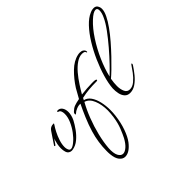

<svg xmlns="http://www.w3.org/2000/svg" viewBox="-199 -775 1273 1273"><g transform="rotate(-45 437.0 -139.0)"><path d="M68 5Q57 5 49 0Q37 -6 32 -22Q27 -38 27 -57Q27 -76 30.5 -94Q34 -112 38 -124Q39 -127 40 -129.5Q41 -132 42 -135Q33 -122 26 -112Q19 -102 16 -98Q15 -96 12 -96Q9 -96 7.5 -98.5Q6 -101 9 -104Q13 -110 22.5 -124.5Q32 -139 44 -156.5Q56 -174 64 -186Q79 -208 105 -208H108Q111 -208 111 -206Q111 -205 106 -197Q96 -183 82.5 -157Q69 -131 59.5 -101.5Q50 -72 50 -47Q50 -27 59 -13Q63 -7 72 -7Q81 -7 92.5 -14Q104 -21 113 -29Q135 -47 156.5 -76Q178 -105 192.5 -138Q207 -171 207 -201Q207 -217 202 -228Q197 -239 186 -241Q182 -241 182 -245Q182 -251 190 -251Q210 -251 221.5 -234.5Q233 -218 233 -192Q233 -178 229 -162Q225 -146 217 -130Q204 -105 183 -75.5Q162 -46 135 -23.5Q108 -1 77 4Q74 5 68 5Z M290 284Q268 284 251 263.5Q234 243 230 200Q229 192 229 183.5Q229 175 229 167Q229 130 235 89.5Q241 49 253 9Q267 -38 288.5 -88.5Q310 -139 328 -175Q312 -177 292 -169Q272 -161 261 -150Q258 -147 256 -147Q253 -147 253 -152Q253 -163 262 -170Q277 -185 294 -191.5Q311 -198 343 -204Q350 -217 361.5 -237Q373 -257 380 -270Q413 -322 456 -364Q499 -406 546 -416Q551 -417 555 -417.5Q559 -418 563 -418Q580 -418 590 -411.5Q600 -405 602 -395Q603 -393 603 -390Q603 -385 600 -385Q596 -385 595 -392Q594 -397 586 -399.5Q578 -402 568 -402Q543 -402 515.5 -383.5Q488 -365 462 -334.5Q436 -304 413 -268Q404 -255 395 -239.5Q386 -224 378 -211Q404 -214 430 -216Q456 -218 478 -218Q486 -218 493 -218Q500 -218 506 -217Q517 -215 517 -210Q517 -204 508 -204Q468 -204 435 -201Q402 -198 367 -190Q366 -186 364 -182.5Q362 -179 360 -176Q387 -170 404.5 -145Q422 -120 430.5 -83Q439 -46 439 -5Q439 19 436 45Q429 104 411.5 153Q394 202 372 231Q331 284 290 284ZM294 260Q311 260 331.5 242.5Q352 225 371 190Q383 167 398 129.5Q413 92 420 44Q422 29 423.5 14Q425 -1 425 -15Q425 -70 407.5 -112.5Q390 -155 355 -165Q329 -119 307 -62Q285 -5 270.5 54Q256 113 252 164Q249 212 261.5 236Q274 260 294 260ZM612 8Q588 8 574 -7.5Q560 -23 555 -47Q550 -71 551 -96Q554 -139 570 -194Q586 -249 611.5 -306.5Q637 -364 668.5 -415Q700 -466 735 -503Q770 -540 804 -554Q815 -559 823 -560.5Q831 -562 838 -562Q862 -562 870 -539Q874 -531 874 -519Q874 -495 858 -463Q844 -434 818 -397.5Q792 -361 759.5 -323.5Q727 -286 694 -251.5Q661 -217 633 -190Q605 -163 588 -149Q582 -116 582 -87Q582 -56 592.5 -33Q603 -10 628 -10Q652 -10 675 -29Q698 -48 717.5 -74Q737 -100 750 -120Q754 -124 755 -124Q758 -124 758 -119Q758 -115 755 -110Q737 -82 715 -55Q693 -28 667 -10Q641 8 612 8ZM592 -166Q614 -186 649.5 -223Q685 -260 723.5 -305Q762 -350 794 -393.5Q826 -437 841 -471Q847 -483 851 -497Q855 -511 855 -523Q855 -545 839 -545Q817 -545 780 -510Q739 -472 701 -413.5Q663 -355 634.5 -290.5Q606 -226 592 -166Z"/></g></svg>

Font: Waterfall
Style: Regular
Weight: 400
Designer: Robert E. Leuschke
Foundry: Robert E. Leuschke
Version: Version 1.010; ttfautohint (v1.8.3)